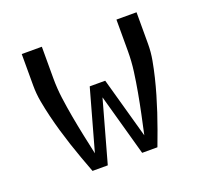

<svg xmlns="http://www.w3.org/2000/svg" viewBox="-96 -633 793 745"><g transform="rotate(-20 300.0 -260.0)"><path d="M166 0Q154 -32 142.5 -63.5Q131 -95 120.5 -127Q110 -159 100.5 -191.5Q91 -224 83 -257Q75 -290 69 -323Q63 -356 63 -390V-520H146V-390Q146 -348 151.5 -307Q157 -266 164.5 -224.5Q172 -183 180.5 -142.5Q189 -102 198 -61L268 -312H332L402 -61Q411 -102 419.5 -142.5Q428 -183 435.5 -224.5Q443 -266 448.5 -307Q454 -348 454 -390V-520H537V-390Q537 -356 531 -323Q525 -290 517 -257Q509 -224 499.5 -191.5Q490 -159 479.5 -127Q469 -95 457.5 -63.5Q446 -32 434 0H371L300 -255L229 0Z"/></g></svg>

Font: Nova
Style: Regular
Weight: 400
Monospace: yes
Designer: Belleve Invis
Foundry: Belleve Invis
Version: Version 24.1.4; ttfautohint (v1.8.4)